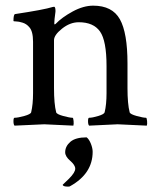

<svg xmlns="http://www.w3.org/2000/svg" viewBox="-20 -448 570 689"><path d="M314.5 -427.7Q382.8 -427.7 410.2 -378.9Q437.5 -330.1 437.5 -220.7V-131.8Q437.5 -75.2 445.3 -44.9Q447.3 -38.1 470.7 -31.7Q494.1 -25.4 503.9 -25.4Q506.8 -25.4 507.8 -13.7Q508.8 -2 506.8 2.9Q409.2 -2 402.3 -2Q400.4 -2 299.8 2.9Q295.9 -1 295.9 -13.2Q295.9 -25.4 299.8 -25.4Q311.5 -25.4 332.5 -31.7Q353.5 -38.1 355.5 -44.9Q362.3 -73.2 362.3 -113.3V-210.9Q362.3 -301.8 338.9 -335Q315.4 -368.2 262.7 -368.2Q231.4 -368.2 202.6 -345.2Q173.8 -322.3 173.8 -303.7V-131.8Q173.8 -75.2 181.6 -44.9Q183.6 -38.1 207 -31.7Q230.5 -25.4 240.2 -25.4Q243.2 -25.4 244.1 -13.7Q245.1 -2 243.2 2.9Q145.5 -2 138.7 -2Q132.8 -2 32.2 2.9Q28.3 -1 28.3 -13.2Q28.3 -25.4 32.2 -25.4Q43.9 -25.4 66.9 -31.7Q89.8 -38.1 91.8 -44.9Q98.6 -73.2 98.6 -113.3V-297.9Q98.6 -335.9 85 -350.6Q75.2 -362.3 61 -366.7Q46.9 -371.1 37.6 -371.1Q28.3 -371.1 28.3 -373Q28.3 -396.5 34.2 -397.5Q137.7 -413.1 168.9 -422.9Q169.9 -422.9 171.9 -423.3Q173.8 -423.8 173.8 -423.8Q177.7 -423.8 178.7 -415.5Q179.7 -407.2 178.7 -403.3Q174.8 -376 174.8 -364.3Q174.8 -360.4 176.8 -360.4Q177.7 -360.4 179.7 -362.3Q202.1 -385.7 240.7 -406.7Q279.3 -427.7 314.5 -427.7ZM213.9 98.6Q213.9 77.1 232.4 61Q251 44.9 291 44.9Q299.8 51.8 306.2 67.9Q312.5 84 312.5 96.7Q312.5 174.8 232.4 219.7Q230.5 221.7 224.6 221.7Q205.1 221.7 205.1 214.8L227.5 193.4Q250 170.9 250 157.2Q250 144.5 231.9 128.9Q213.9 113.3 213.9 98.6Z"/></svg>

Font: Crimson Text
Style: Roman
Weight: 400
Version: Version 0.13